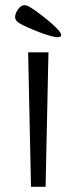

<svg xmlns="http://www.w3.org/2000/svg" viewBox="-20 -717 291 737"><path d="M38 0ZM88 -516H166L155 0H99ZM202 -574Q191 -574 170.5 -580Q150 -586 128 -594.5Q106 -603 86 -612Q66 -621 56 -627Q38 -637 38 -651Q38 -665 49 -681Q60 -697 74 -697Q83 -697 93 -691Q105 -684 125.5 -669Q146 -654 166 -637.5Q186 -621 200.5 -605.5Q215 -590 215 -582Q215 -577 210 -575.5Q205 -574 202 -574Z"/></svg>

Font: Combo
Style: Regular
Weight: 400
Designer: Eduardo Rodriguez Tunni
Foundry: Eduardo Rodriguez Tunni
Version: Version 1.001